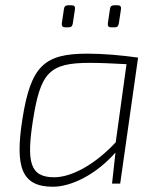

<svg xmlns="http://www.w3.org/2000/svg" viewBox="-20 -698 607 730"><path d="M228 -594H240C251 -594 255 -598 257 -610L265 -663C266 -673 263 -678 252 -678H239C229 -678 224 -673 223 -663L215 -609C214 -598 219 -594 228 -594ZM403 -594H415C426 -594 430 -598 432 -610L440 -663C441 -673 438 -678 427 -678H414C404 -678 399 -673 398 -663L390 -609C389 -598 393 -594 403 -594ZM313 -494C149 -494 97 -449 65 -244C37 -64 61 12 181 12C251 12 345 -34 419 -118L406 0H437L505 -479C440 -488 374 -494 313 -494ZM420 -157C340 -71 251 -24 186 -24C93 -24 81 -83 105 -239C134 -423 167 -459 322 -459C362 -459 403 -457 461 -454Z"/></svg>

Font: Exo 2 Extra Light
Style: Italic
Weight: 250
Italic angle: -8°
Designer: Natanael Gama
Version: Version 1.001;PS 001.001;hotconv 1.0.88;makeotf.lib2.5.64775